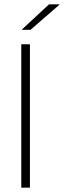

<svg xmlns="http://www.w3.org/2000/svg" viewBox="-20 -869 296 889"><path d="M78.5 0V-664H118.5V0ZM207 -849H256V-848L121.5 -731H80.5V-731.5Z"/></svg>

Font: Anek Latin ExtraLight
Style: Regular
Weight: 250
Designer: Yesha Goshar
Foundry: Ek Type
Version: Version 1.003